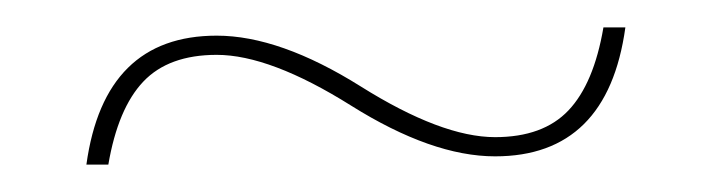

<svg xmlns="http://www.w3.org/2000/svg" viewBox="-20 -415 519 140"><path d="M436 -395Q423 -301 341 -301Q295 -301 236 -338Q177 -375 138 -375Q103 -375 84.5 -355.5Q66 -336 59 -295H43Q56 -389 138 -389Q184 -389 243 -352Q302 -315 341 -315Q376 -315 394.5 -334.5Q413 -354 420 -395Z"/></svg>

Font: Elaine Sans Thin
Style: Regular
Weight: 250
Designer: Wei Huang
Foundry: Wei Huang
Version: Version 2.001;December 24, 2019;FontCreator 12.0.0.2547 64-b